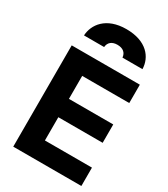

<svg xmlns="http://www.w3.org/2000/svg" viewBox="-240 -1116 1069 1223"><g transform="rotate(30 294.5 -504.5)"><path d="M250 -839C253 -874 277 -894 317 -894C358 -894 382 -874 385 -839H532C530 -925 466 -1009 317 -1009C168 -1009 106 -920 102 -839ZM567 0V-135H221V-306H547V-441H221V-610H567V-745H66V0Z"/></g></svg>

Font: Plus Jakarta Sans ExtraBold
Style: Regular
Weight: 800
Designer: Gumpita Rahayu
Foundry: Tokotype
Version: Version 2.071;gftools[0.9.30]